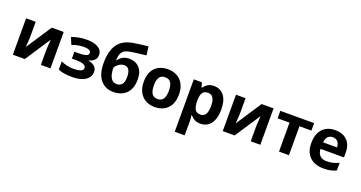

<svg xmlns="http://www.w3.org/2000/svg" viewBox="-47 -1616 5096 2707"><g transform="rotate(20 2501.5 -262.5)"><path d="M78 -546H222V-330Q222 -314 220.5 -288Q219 -262 217.5 -236.5Q216 -211 214 -190.5Q212 -170 211 -163L463 -546H642V0H498V-218Q498 -237 499.5 -261Q501 -285 502.5 -308.5Q504 -332 505.5 -352Q507 -372 508 -382L257 0H78Z M997 -556Q1056 -556 1107.5 -540.5Q1159 -525 1190.5 -493Q1222 -461 1222 -411Q1222 -362 1192 -333Q1162 -304 1113 -291V-286Q1148 -278 1176 -263.5Q1204 -249 1220.5 -224.5Q1237 -200 1237 -159Q1237 -114 1208.5 -75.5Q1180 -37 1120 -13.5Q1060 10 968 10Q832 10 758 -24V-147Q792 -131 841.5 -118Q891 -105 947 -105Q1008 -105 1050 -119Q1092 -133 1092 -168Q1092 -233 937 -233H879V-336H934Q1008 -336 1048.5 -348Q1089 -360 1089 -393Q1089 -419 1063 -432.5Q1037 -446 978 -446Q939 -446 892.5 -437Q846 -428 806 -411L762 -515Q809 -533 864.5 -544.5Q920 -556 997 -556Z M1320 -327Q1320 -508 1388.5 -608Q1457 -708 1615 -736Q1667 -745 1722 -751.5Q1777 -758 1835 -765L1852 -635Q1818 -631 1777.5 -626Q1737 -621 1697 -616.5Q1657 -612 1627 -607Q1577 -599 1544 -582.5Q1511 -566 1493 -530Q1475 -494 1472 -426H1479Q1491 -444 1512.5 -463.5Q1534 -483 1565.5 -496Q1597 -509 1639 -509Q1737 -509 1794.5 -448.5Q1852 -388 1852 -270Q1852 -177 1818 -114.5Q1784 -52 1724 -21Q1664 10 1585 10Q1464 10 1392 -77Q1320 -164 1320 -327ZM1594 -111Q1641 -111 1670.5 -143Q1700 -175 1700 -257Q1700 -322 1678.5 -360.5Q1657 -399 1604 -399Q1572 -399 1544.5 -383.5Q1517 -368 1498 -348Q1479 -328 1472 -315Q1472 -264 1483 -217Q1494 -170 1520.5 -140.5Q1547 -111 1594 -111Z M2471 -274Q2471 -138 2399.5 -64Q2328 10 2205 10Q2129 10 2069.5 -23Q2010 -56 1976 -119.5Q1942 -183 1942 -274Q1942 -410 2013 -483Q2084 -556 2208 -556Q2285 -556 2344 -523Q2403 -490 2437 -427Q2471 -364 2471 -274ZM2094 -274Q2094 -193 2120.5 -151.5Q2147 -110 2207 -110Q2266 -110 2292.5 -151.5Q2319 -193 2319 -274Q2319 -355 2292.5 -395.5Q2266 -436 2206 -436Q2147 -436 2120.5 -395.5Q2094 -355 2094 -274Z M2594 -546H2715L2736 -475H2743Q2765 -508 2801.5 -532Q2838 -556 2898 -556Q2991 -556 3047.5 -485Q3104 -414 3104 -274Q3104 -204 3088.5 -151Q3073 -98 3045 -62Q3017 -26 2978.5 -8Q2940 10 2894 10Q2834 10 2799.5 -11.5Q2765 -33 2743 -60H2735Q2743 -15 2743 20V240H2594ZM2743 -291V-275Q2743 -196 2766 -153.5Q2789 -111 2852 -111Q2903 -111 2927.5 -153Q2952 -195 2952 -276Q2952 -437 2850 -437Q2792 -437 2768 -400.5Q2744 -364 2743 -291Z M3227 -546H3371V-330Q3371 -314 3369.5 -288Q3368 -262 3366.5 -236.5Q3365 -211 3363 -190.5Q3361 -170 3360 -163L3612 -546H3791V0H3647V-218Q3647 -237 3648.5 -261Q3650 -285 3651.5 -308.5Q3653 -332 3654.5 -352Q3656 -372 3657 -382L3406 0H3227Z M4399 -546V-434H4220V0H4071V-434H3892V-546Z M4715 -556Q4828 -556 4894 -491.5Q4960 -427 4960 -308V-236H4608Q4610 -173 4645.5 -137Q4681 -101 4744 -101Q4796 -101 4839.5 -111.5Q4883 -122 4929 -144V-29Q4888 -9 4844 0.5Q4800 10 4737 10Q4655 10 4592 -20.5Q4529 -51 4493 -112.5Q4457 -174 4457 -269Q4457 -364 4489.5 -428Q4522 -492 4580 -524Q4638 -556 4715 -556ZM4716 -450Q4672 -450 4644 -422Q4616 -394 4611 -335H4820Q4819 -384 4793.5 -417Q4768 -450 4716 -450Z"/></g></svg>

Font: BC Sans
Style: Bold
Weight: 700
Designer: Monotype Design Team
Province of B.C.
Foundry: Monotype Imaging Inc.
Version: Version 2.000;GOOG;noto-source:20170915:90ef993387c0